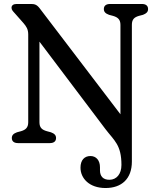

<svg xmlns="http://www.w3.org/2000/svg" viewBox="-20 -720 784 966"><path d="M534 -700C513 -700 502.5 -690.5 502.5 -674.5C502.5 -660 511 -652 528.5 -645.5L549 -640C573 -633 586 -621.5 586 -595V-145L179 -679C164.5 -697.5 153 -700 135 -700H63C47 -700 38 -692.5 38 -681C38 -670.5 44.5 -664 55.5 -652L97 -605C112.5 -587 122 -573.5 122 -546V-105C122 -78.5 109.5 -67 86 -60L65.5 -54.5C48 -48 39.5 -40 39.5 -25.5C39.5 -9.5 50 0 71 0H230.5C251.5 0 262 -9.5 262 -25.5C262 -40 253.5 -48 236 -54.5L215.5 -60C191 -67 178.5 -78 178.5 -105V-510.5L510.5 -70.5C554.5 -12.5 591 8.5 591 110C591 155.5 566.5 184 531.5 184.5C499 185 483 167 483 137V121.5C483 87.5 464.5 65 435 65C405 65 385 85.5 385 123.5C385 177.5 429.5 226 511 226C591.5 226 643.5 180 643.5 93V-595C643.5 -622 655 -633 678.5 -640L699.5 -645.5C716.5 -652 725 -660 725 -674.5C725 -690.5 714.5 -700 694 -700Z"/></svg>

Font: dr Title
Style: Regular
Weight: 400
Version: Version 1.000;hotconv 1.0.109;makeotfexe 2.5.65596